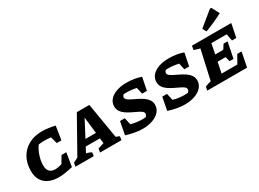

<svg xmlns="http://www.w3.org/2000/svg" viewBox="-36 -1497 2969 2205"><g transform="rotate(-30 1448.5 -395.0)"><path d="M285 10Q168 10 103.5 -48Q39 -106 39 -214Q39 -313 80.5 -387.5Q122 -462 197.5 -503.5Q273 -545 374 -545Q451 -545 547 -523L519 -343H457L433 -432Q395 -438 353 -438Q332 -438 311.5 -437Q291 -436 269 -432Q235 -385 214 -321Q193 -257 193 -198Q193 -90 296 -90Q330 -90 382 -106L436 -197H499L470 -17Q414 -4 368.5 3Q323 10 285 10Z M1078 -67Q1091 -62 1102 -57.5Q1113 -53 1124 -48L1118 0H833L842 -49L921 -74L913 -142H725L689 -73Q707 -67 721 -63Q735 -59 756 -48L750 0H507L516 -49L578 -80L834 -535H1000ZM766 -219H905L880 -436Z M1590 -344 1570 -431Q1538 -438 1503.5 -442Q1469 -446 1434 -446Q1418 -446 1404 -445Q1384 -431 1384 -410Q1384 -392 1403.5 -377Q1423 -362 1454 -347Q1485 -332 1519.5 -315Q1554 -298 1585 -276.5Q1616 -255 1635.5 -226.5Q1655 -198 1655 -160Q1655 -110 1622 -71.5Q1589 -33 1530 -11.5Q1471 10 1394 10Q1347 10 1291.5 0Q1236 -10 1180 -28L1213 -199H1276L1296 -108Q1369 -87 1445 -87Q1468 -87 1490 -89Q1509 -107 1509 -128Q1509 -146 1489.5 -160.5Q1470 -175 1439 -189.5Q1408 -204 1373.5 -221Q1339 -238 1308 -259Q1277 -280 1257.5 -309Q1238 -338 1238 -377Q1238 -427 1270.5 -464.5Q1303 -502 1361 -522.5Q1419 -543 1497 -543Q1549 -543 1597.5 -535Q1646 -527 1687 -512L1653 -344Z M2150 -344 2130 -431Q2098 -438 2063.5 -442Q2029 -446 1994 -446Q1978 -446 1964 -445Q1944 -431 1944 -410Q1944 -392 1963.5 -377Q1983 -362 2014 -347Q2045 -332 2079.5 -315Q2114 -298 2145 -276.5Q2176 -255 2195.5 -226.5Q2215 -198 2215 -160Q2215 -110 2182 -71.5Q2149 -33 2090 -11.5Q2031 10 1954 10Q1907 10 1851.5 0Q1796 -10 1740 -28L1773 -199H1836L1856 -108Q1929 -87 2005 -87Q2028 -87 2050 -89Q2069 -107 2069 -128Q2069 -146 2049.5 -160.5Q2030 -175 1999 -189.5Q1968 -204 1933.5 -221Q1899 -238 1868 -259Q1837 -280 1817.5 -309Q1798 -338 1798 -377Q1798 -427 1830.5 -464.5Q1863 -502 1921 -522.5Q1979 -543 2057 -543Q2109 -543 2157.5 -535Q2206 -527 2247 -512L2213 -344Z M2255 0 2264 -48Q2283 -56 2303 -62.5Q2323 -69 2343 -73L2429 -459L2351 -482L2361 -535H2882L2846 -357H2789L2771 -449H2568L2542 -314H2648L2687 -374H2740L2698 -165H2646L2630 -228H2524L2495 -87H2704L2764 -193H2821L2783 0ZM2588 -593 2560 -643 2752 -800H2771L2824 -699Q2766 -668 2707.5 -642Q2649 -616 2588 -593Z"/></g></svg>

Font: Piazzolla SC
Style: Bold Italic
Weight: 700
Italic angle: -11.3°
Designer: Juan Pablo del Peral
Foundry: Huerta Tipografica
Version: Version 1.330